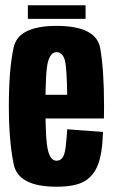

<svg xmlns="http://www.w3.org/2000/svg" viewBox="-20 -703 432 727"><path d="M194 4V-94.5Q171 -94.5 162 -132.5Q152 -169.5 152 -301Q152 -435.5 162 -470Q172 -505.5 194 -505.5Q218 -505.5 226.5 -471.5Q233 -440.5 234.5 -344H139.5V-254.5H373.5Q374 -277 374 -301Q374 -440.5 359 -523Q342 -605 194 -605Q48.5 -605 31.5 -522.5Q13.5 -440.5 13.5 -301.5Q13.5 -170.5 31.5 -83Q47.5 4 194 4ZM194 -94.5V4Q264.5 4 299.5 -16.5Q334.5 -36.5 351 -79.5Q367.5 -121.5 370 -203.5L234.5 -213.5Q232 -174.5 228.5 -144.5Q224.5 -115 215.5 -104.5Q207.5 -94.5 194 -94.5ZM85.5 -631.5H304V-683H85.5Z"/></svg>

Font: Anybody ExtraCondensed
Style: Bold
Weight: 700
Width: 2
Version: Version 1.113;gftools[0.9.25]